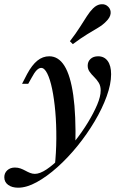

<svg xmlns="http://www.w3.org/2000/svg" viewBox="-88 -693 584 906"><path d="M-2.4 192.7Q-31.5 192.7 -49.6 179.4Q-67.7 166.1 -67.7 143.5Q-67.7 123.4 -53.6 110.5Q-39.5 97.6 -17.7 97.6Q-3.2 97.6 8.9 102Q21 106.5 31.9 112.5Q42.7 118.5 54 123Q65.3 127.4 76.6 127.4Q100 127.4 131.5 106.5Q162.9 85.5 197.6 50.4Q232.3 15.3 266.1 -27.8Q300 -71 327 -115.3Q354 -159.7 370.6 -198.8Q387.1 -237.9 387.1 -266.1Q387.1 -287.9 377.8 -302.8Q368.5 -317.7 356.5 -329.4Q344.4 -341.1 335.1 -354Q325.8 -366.9 325.8 -383.1Q325.8 -402.4 339.1 -414.9Q352.4 -427.4 375 -427.4Q404 -427.4 420.2 -405.2Q436.3 -383.1 436.3 -342.7Q436.3 -296 415.3 -238.3Q394.4 -180.6 358.5 -120.2Q322.6 -59.7 277.4 -4Q232.3 51.6 182.7 96Q133.1 140.3 85.5 166.5Q37.9 192.7 -2.4 192.7ZM170.2 94.4Q177.4 28.2 177.8 -39.1Q178.2 -106.5 173 -166.1Q167.7 -225.8 158.1 -272.6Q148.4 -319.4 135.1 -346Q121.8 -372.6 106.5 -372.6Q96 -372.6 85.1 -361.7Q74.2 -350.8 60.5 -325L45.2 -297.6H16.1L40.3 -344.4Q62.9 -386.3 88.3 -406.9Q113.7 -427.4 144.4 -427.4Q187.9 -427.4 216.1 -382.3Q244.4 -337.1 257.7 -244Q271 -150.8 267.7 -6.5Q254 10.5 239.5 27Q225 43.5 208.1 60.1Q191.1 76.6 170.2 94.4ZM255.6 -484.7 241.9 -498.4Q271 -536.3 289.5 -565.7Q308.1 -595.2 322.2 -616.9Q336.3 -638.7 350.8 -653.2Q368.5 -671 389.1 -673Q409.7 -675 423.4 -660.5Q436.3 -646.8 433.9 -628.2Q431.5 -609.7 412.1 -591.1Q397.6 -575.8 375.4 -562.5Q353.2 -549.2 323.8 -531.5Q294.4 -513.7 255.6 -484.7Z"/></svg>

Font: Playfair 5pt SemiExpanded Light SemiBold
Style: Italic
Weight: 600
Italic angle: -15.6°
Version: Version 2.001;gftools[0.9.30]